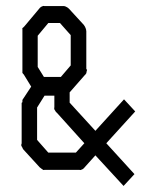

<svg xmlns="http://www.w3.org/2000/svg" viewBox="-20 -614 526 634"><path d="M167.5 -242 165.5 -243.5 164 -245.5 163 -247 162 -249 160.5 -251 159.5 -253 159 -255.5V-257.5L159.5 -260V-298H127L102.5 -259V-152L139.5 -110H230.5L258.5 -141ZM58.5 -368 57 -369.5 55.5 -371.5 54 -373V-375V-378V-381V-384V-507V-511V-514V-518V-519L53.5 -520L54 -521L55 -522L56.5 -523L57.5 -524L60.5 -527L110 -586L111.5 -588L113.5 -589.5L115 -591L117 -592L119.5 -593L121.5 -594L124 -594.5L126 -594H128.5H189H191L193.5 -593.5L195.5 -593L197.5 -592L199.5 -591L201.5 -590L202.5 -589.5L203.5 -588.5L204.5 -588L205 -587.5L206 -586.5L207 -586L257.5 -531L258 -530L258.5 -529L259 -528L260 -527L260.5 -526L261 -525L262 -522.5L263 -520.5L263.5 -518L264.5 -515.5V-513.5L265 -511V-387L265.5 -385.5L266.5 -384.5L267.5 -383L267 -381.5L266.5 -380.5V-379L265.5 -376.5V-374.5L265 -372L264 -371L263.5 -370L263 -369L260 -366L210 -309V-275L295 -182L389.5 -286L426.5 -246L331 -141L424 -39L388 0L295 -101L259 -61L257.5 -59L255.5 -57.5L254 -56L252 -55L249.5 -54L247.5 -53L245 -52.5L243 -53H240.5H128.5H126.5L124.5 -52.5L122.5 -53L120.5 -54.5L119 -55.5L117 -57L116 -57.5L115 -58.5L114.5 -59L113.5 -59.5L112.5 -60.5L111.5 -61L57.5 -120L56 -122L55 -124L54 -126L53 -128.5L51.5 -130.5L50.5 -133L50 -135.5L51 -138.5L51.5 -141V-268V-271V-274L52 -275L53.5 -276L54 -277V-279V-280.5V-282.5V-284L83 -328ZM213.5 -398V-498L178 -538H139.5L104.5 -496V-393L125 -360H181Z"/></svg>

Font: 3270 Nerd Font Mono SemCond
Style: Regular
Weight: 400
Monospace: yes
Version: Version 3.0.1;Nerd Fonts 3.1.1